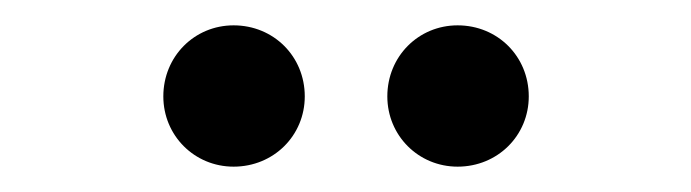

<svg xmlns="http://www.w3.org/2000/svg" viewBox="-20 -617 540 150"><path d="M162.5 -486.8C193.8 -486.8 218.1 -511.1 218.1 -541.7C218.1 -572.9 193.8 -597.2 162.5 -597.2C131.9 -597.2 107.6 -572.9 107.6 -541.7C107.6 -511.1 131.9 -486.8 162.5 -486.8ZM337.5 -486.8C368.8 -486.8 393.1 -511.1 393.1 -541.7C393.1 -572.9 368.8 -597.2 337.5 -597.2C306.9 -597.2 282.6 -572.9 282.6 -541.7C282.6 -511.1 306.9 -486.8 337.5 -486.8Z"/></svg>

Font: Afacad Medium
Style: Regular
Weight: 500
Designer: Kristian Moeller
Foundry: Dicotype
Version: Version 1.000